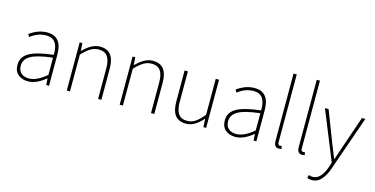

<svg xmlns="http://www.w3.org/2000/svg" viewBox="-94 -1290 3969 2030"><g transform="rotate(15 1890.0 -275.0)"><path d="M217.8 12.7Q151.4 12.7 108.9 -22.9Q66.4 -58.6 66.4 -129.9Q66.4 -216.8 147.9 -262.7Q229.5 -308.6 410.2 -329.1Q416 -506.8 282.2 -506.8Q189.5 -506.8 110.4 -443.4L91.8 -471.7Q184.6 -540 284.2 -540Q446.3 -540 446.3 -340.8V0H416L411.1 -70.3H408.2Q306.6 12.7 217.8 12.7ZM220.7 -19.5Q303.7 -19.5 410.2 -109.4V-297.9Q243.2 -279.3 172.9 -239.3Q102.5 -199.2 102.5 -130.9Q102.5 -73.2 135.3 -46.4Q168 -19.5 220.7 -19.5Z M640.6 0V-527.3H669.9L675.8 -443.4H677.7Q772.5 -540 860.4 -540Q941.4 -540 980.5 -490.2Q1019.5 -440.4 1019.5 -338.9V0H983.4V-334Q983.4 -421.9 953.1 -464.4Q922.9 -506.8 856.4 -506.8Q809.6 -506.8 769.5 -482.9Q729.5 -459 675.8 -403.3V0Z M1219.7 0V-527.3H1249L1254.9 -443.4H1256.8Q1351.6 -540 1439.5 -540Q1520.5 -540 1559.6 -490.2Q1598.6 -440.4 1598.6 -338.9V0H1562.5V-334Q1562.5 -421.9 1532.2 -464.4Q1502 -506.8 1435.5 -506.8Q1388.7 -506.8 1348.6 -482.9Q1308.6 -459 1254.9 -403.3V0Z M1948.2 12.7Q1867.2 12.7 1828.1 -36.6Q1789.1 -85.9 1789.1 -188.5V-527.3H1825.2V-192.4Q1825.2 -104.5 1855.5 -62Q1885.7 -19.5 1951.2 -19.5Q1999 -19.5 2039.1 -45.9Q2079.1 -72.3 2129.9 -132.8V-527.3H2166V0H2135.7L2131.8 -89.8H2128.9Q2040 12.7 1948.2 12.7Z M2487.3 12.7Q2420.9 12.7 2378.4 -22.9Q2335.9 -58.6 2335.9 -129.9Q2335.9 -216.8 2417.5 -262.7Q2499 -308.6 2679.7 -329.1Q2685.5 -506.8 2551.8 -506.8Q2459 -506.8 2379.9 -443.4L2361.3 -471.7Q2454.1 -540 2553.7 -540Q2715.8 -540 2715.8 -340.8V0H2685.5L2680.7 -70.3H2677.7Q2576.2 12.7 2487.3 12.7ZM2490.2 -19.5Q2573.2 -19.5 2679.7 -109.4V-297.9Q2512.7 -279.3 2442.4 -239.3Q2372.1 -199.2 2372.1 -130.9Q2372.1 -73.2 2404.8 -46.4Q2437.5 -19.5 2490.2 -19.5Z M2963.9 12.7Q2910.2 12.7 2910.2 -58.6V-793.9H2945.3V-52.7Q2945.3 -19.5 2967.8 -19.5Q2970.7 -19.5 2986.3 -22.5L2994.1 8.8Q2976.6 12.7 2963.9 12.7Z M3217.8 12.7Q3164.1 12.7 3164.1 -58.6V-793.9H3199.2V-52.7Q3199.2 -19.5 3221.7 -19.5Q3224.6 -19.5 3240.2 -22.5L3248 8.8Q3230.5 12.7 3217.8 12.7Z M3386.7 244.1Q3355.5 244.1 3335.9 233.4L3344.7 200.2Q3364.3 209 3388.7 209Q3476.6 209 3528.3 60.5L3543.9 11.7L3325.2 -527.3H3365.2L3498 -182.6Q3512.7 -142.6 3557.6 -35.2H3562.5Q3584 -96.7 3612.3 -182.6L3730.5 -527.3H3767.6L3557.6 74.2Q3533.2 146.5 3491.2 195.3Q3449.2 244.1 3386.7 244.1Z"/></g></svg>

Font: Gen Shin Gothic ExtraLight
Style: Regular
Weight: 100
Designer: [Source Han Sans]
Ryoko NISHIZUKA  (kana & ideographs); Paul D. Hunt (Latin, Greek & Cyrillic); Wenlong ZHANG  (bopomofo
Version: Version 1.002.20150607